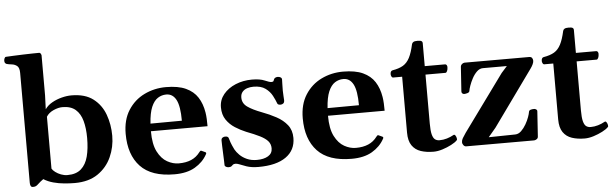

<svg xmlns="http://www.w3.org/2000/svg" viewBox="-62 -930 3571 1116"><g transform="rotate(-5 1724.0 -371.5)"><path d="M90.3 15.6Q80.1 15.6 76.7 8.1Q73.2 0.5 73.2 -10.3V-650.9Q73.2 -681.2 60.1 -691.9Q46.9 -702.6 29.3 -704.6Q11.7 -706.5 -1 -710Q-5.9 -712.4 -9.3 -716.3Q-12.7 -720.2 -12.7 -729.5Q-12.7 -735.4 -9.8 -743.2Q-6.8 -751 -1 -751.5Q16.6 -752.4 43.2 -753.7Q69.8 -754.9 99.1 -755.9Q128.4 -756.8 153.6 -757.3Q178.7 -757.8 193.4 -757.8Q199.7 -757.8 203.6 -750Q207.5 -742.2 206.1 -735.8V-508.8L203.1 -427.7Q218.8 -450.2 244.9 -464.8Q271 -479.5 301.3 -487.3Q331.5 -495.1 358.4 -495.1Q437.5 -495.1 484.9 -459Q532.2 -422.9 553.5 -364.7Q574.7 -306.6 574.7 -240.7Q574.7 -175.3 548.3 -116.9Q522 -58.6 468.8 -22.2Q415.5 14.2 334 14.2Q305.7 14.2 273.2 11.2Q240.7 8.3 209.5 -0.2Q178.2 -8.8 153.3 -24.4Q133.8 -10.3 124.5 -1.2Q115.2 7.8 108.6 11.7Q102.1 15.6 90.3 15.6ZM295.9 -35.6Q346.7 -35.6 375.5 -61.3Q404.3 -86.9 416.3 -132.8Q428.2 -178.7 428.2 -240.7Q428.2 -297.4 416.5 -340.3Q404.8 -383.3 377 -407.5Q349.1 -431.6 300.8 -431.6Q276.4 -431.6 248 -418.9Q219.7 -406.2 206.1 -383.8V-81.1Q211.9 -70.8 225.8 -60.3Q239.7 -49.8 258.3 -42.7Q276.9 -35.6 295.9 -35.6Z M916.5 14.2Q781.7 14.2 717.5 -54.2Q653.3 -122.6 653.3 -244.6Q653.3 -326.2 689 -382.1Q724.6 -438 783.2 -466.6Q841.8 -495.1 909.7 -495.1Q981 -495.1 1025.6 -474.6Q1070.3 -454.1 1094.2 -417Q1118.2 -379.9 1126.5 -328.1Q1129.4 -310.5 1130.4 -289.3Q1131.3 -268.1 1131.3 -247.6L800.8 -247.1Q800.8 -171.4 823.2 -127.7Q845.7 -84 879.2 -65.4Q912.6 -46.9 946.3 -46.9Q988.3 -46.9 1019 -60.1Q1049.8 -73.2 1070.8 -101.6Q1073.2 -104 1075.4 -106.9Q1077.6 -109.9 1082.5 -108.9L1105 -98.6Q1109.9 -96.7 1109.9 -92.8Q1109.9 -90.8 1109.1 -88.6Q1108.4 -86.4 1106.9 -84.5Q1083 -41 1036.1 -13.4Q989.3 14.2 916.5 14.2ZM802.2 -291.5 985.4 -292.5Q985.4 -377.4 965.6 -414.8Q945.8 -452.1 908.2 -452.1Q881.3 -452.1 858.6 -437.5Q835.9 -422.9 821 -387.9Q806.2 -353 802.2 -291.5Z M1405.8 14.2Q1365.2 14.2 1336.2 4.2Q1307.1 -5.9 1293.9 -11.7Q1282.2 -16.1 1274.4 -16.1Q1263.2 -16.1 1258.8 -12Q1254.4 -7.8 1249.8 -3.7Q1245.1 0.5 1233.4 0.5Q1224.1 0.5 1217 -3.7Q1210 -7.8 1210 -14.6Q1210 -23.4 1209.2 -42.7Q1208.5 -62 1207.5 -84.7Q1206.5 -107.4 1205.8 -127.4Q1205.1 -147.5 1205.1 -157.7Q1205.1 -168.9 1212.2 -173.8Q1219.2 -178.7 1227.5 -178.7Q1245.1 -178.7 1248 -168Q1251 -157.2 1256.1 -142.3Q1261.2 -127.4 1274.9 -99.6Q1283.7 -83.5 1300.5 -66.7Q1317.4 -49.8 1342.5 -38.6Q1367.7 -27.3 1399.9 -27.3Q1440.9 -27.3 1466.1 -42.5Q1491.2 -57.6 1491.2 -87.4Q1491.2 -111.8 1476.3 -129.2Q1461.4 -146.5 1430.4 -162.1Q1399.4 -177.7 1351.6 -195.8Q1319.8 -209 1289.3 -228.3Q1258.8 -247.6 1238.5 -277.3Q1218.3 -307.1 1218.3 -350.1Q1218.3 -393.1 1245.1 -425.8Q1272 -458.5 1315.9 -476.8Q1359.9 -495.1 1411.6 -495.1Q1458 -495.1 1485.4 -483.2Q1512.7 -471.2 1523.9 -471.2Q1534.7 -471.2 1536.4 -476.6Q1538.1 -481.9 1541 -487.3Q1543.9 -492.7 1550 -495.1Q1556.2 -497.6 1562.5 -497.6Q1571.8 -497.6 1579.1 -493.2Q1586.4 -488.8 1586.4 -480.5Q1586.4 -476.1 1585.7 -456.8Q1585 -437.5 1585 -415Q1585 -397.9 1586.4 -383.5Q1587.9 -369.1 1587.9 -359.4Q1587.9 -346.2 1581.1 -340.8Q1574.2 -335.4 1565.4 -335.4Q1549.3 -335.4 1546.4 -344.2Q1539.1 -364.7 1525.6 -390.1Q1512.2 -415.5 1486.6 -434.3Q1460.9 -453.1 1416.5 -453.1Q1397.5 -453.1 1380.1 -447.5Q1362.8 -441.9 1352.1 -429.2Q1341.3 -416.5 1341.3 -396Q1341.3 -362.3 1370.6 -341.6Q1399.9 -320.8 1453.1 -300.8Q1496.6 -284.7 1535.4 -263.7Q1574.2 -242.7 1598.4 -212.2Q1622.6 -181.6 1622.6 -136.7Q1622.6 -64.9 1566.4 -25.4Q1510.3 14.2 1405.8 14.2Z M1949.7 14.2Q1814.9 14.2 1750.7 -54.2Q1686.5 -122.6 1686.5 -244.6Q1686.5 -326.2 1722.2 -382.1Q1757.8 -438 1816.4 -466.6Q1875 -495.1 1942.9 -495.1Q2014.2 -495.1 2058.8 -474.6Q2103.5 -454.1 2127.4 -417Q2151.4 -379.9 2159.7 -328.1Q2162.6 -310.5 2163.6 -289.3Q2164.6 -268.1 2164.6 -247.6L1834 -247.1Q1834 -171.4 1856.4 -127.7Q1878.9 -84 1912.4 -65.4Q1945.8 -46.9 1979.5 -46.9Q2021.5 -46.9 2052.2 -60.1Q2083 -73.2 2104 -101.6Q2106.4 -104 2108.6 -106.9Q2110.8 -109.9 2115.7 -108.9L2138.2 -98.6Q2143.1 -96.7 2143.1 -92.8Q2143.1 -90.8 2142.3 -88.6Q2141.6 -86.4 2140.1 -84.5Q2116.2 -41 2069.3 -13.4Q2022.5 14.2 1949.7 14.2ZM1835.4 -291.5 2018.6 -292.5Q2018.6 -377.4 1998.8 -414.8Q1979 -452.1 1941.4 -452.1Q1914.6 -452.1 1891.8 -437.5Q1869.1 -422.9 1854.2 -387.9Q1839.4 -353 1835.4 -291.5Z M2427.7 14.6Q2385.7 14.6 2353 3.7Q2320.3 -7.3 2301.8 -34.4Q2283.2 -61.5 2283.2 -108.9V-435.5H2229.5Q2224.1 -436 2220.9 -442.9Q2217.8 -449.7 2217.8 -455.6Q2217.8 -474.6 2230.5 -477.5Q2269 -483.9 2292.7 -498Q2316.4 -512.2 2331.3 -541Q2346.2 -569.8 2356.9 -619.1Q2358.9 -627 2366 -631.3Q2373 -635.7 2389.6 -635.7Q2407.2 -635.7 2413.3 -631.8Q2419.4 -627.9 2419.4 -620.6V-485.4H2538.6Q2544.4 -484.9 2547.4 -479.7Q2550.3 -474.6 2550.3 -468.8Q2550.3 -454.6 2545.9 -445.3Q2541.5 -436 2536.1 -436H2419.4V-149.9Q2419.4 -108.4 2425 -86.7Q2430.7 -64.9 2441.4 -56.9Q2452.1 -48.8 2467.8 -48.8Q2489.7 -48.8 2511 -55.2Q2532.2 -61.5 2550.3 -71.8Q2556.6 -75.7 2561.8 -68.4Q2566.9 -61 2568.6 -51.8Q2570.3 -42.5 2566.9 -40Q2555.7 -27.8 2531.5 -15.4Q2507.3 -2.9 2479.5 5.9Q2451.7 14.6 2427.7 14.6Z M2618.7 0Q2609.9 0 2603.3 -8.1Q2596.7 -16.1 2596.7 -26.4Q2596.7 -37.1 2603.5 -49.1Q2610.4 -61 2622.6 -78.6L2861.3 -406.7L2909.2 -460.4L2912.6 -444.3H2755.4Q2735.8 -444.3 2719.7 -428.7Q2703.6 -413.1 2691.9 -391.1Q2680.2 -369.1 2673.3 -349.1Q2666.5 -329.1 2665.5 -320.3Q2664.6 -311 2653.1 -307.6Q2641.6 -304.2 2633.8 -304.2Q2628.4 -304.2 2623.3 -308.3Q2618.2 -312.5 2618.7 -320.8L2628.4 -464.8Q2629.4 -473.6 2636.7 -479.2Q2644 -484.9 2651.4 -485.4H3027.8Q3040.5 -485.4 3045.4 -478Q3050.3 -470.7 3050.3 -461.4Q3050.3 -452.6 3044.7 -440.7Q3039.1 -428.7 3030.8 -417.5L2797.4 -92.8L2737.3 -21.5L2732.9 -41L2909.2 -43.9Q2928.2 -44.4 2944.1 -59.8Q2960 -75.2 2972.2 -96.4Q2984.4 -117.7 2991.5 -137.5Q2998.5 -157.2 2999.5 -166Q3000.5 -175.8 3009.3 -179Q3018.1 -182.1 3031.2 -182.1Q3036.6 -182.1 3043 -178Q3049.3 -173.8 3048.3 -165.5L3038.6 -20Q3038.1 -10.7 3030.5 -5.6Q3022.9 -0.5 3015.6 0Z M3309.6 14.6Q3267.6 14.6 3234.9 3.7Q3202.1 -7.3 3183.6 -34.4Q3165 -61.5 3165 -108.9V-435.5H3111.3Q3106 -436 3102.8 -442.9Q3099.6 -449.7 3099.6 -455.6Q3099.6 -474.6 3112.3 -477.5Q3150.9 -483.9 3174.6 -498Q3198.2 -512.2 3213.1 -541Q3228 -569.8 3238.8 -619.1Q3240.7 -627 3247.8 -631.3Q3254.9 -635.7 3271.5 -635.7Q3289.1 -635.7 3295.2 -631.8Q3301.3 -627.9 3301.3 -620.6V-485.4H3420.4Q3426.3 -484.9 3429.2 -479.7Q3432.1 -474.6 3432.1 -468.8Q3432.1 -454.6 3427.7 -445.3Q3423.3 -436 3418 -436H3301.3V-149.9Q3301.3 -108.4 3306.9 -86.7Q3312.5 -64.9 3323.2 -56.9Q3334 -48.8 3349.6 -48.8Q3371.6 -48.8 3392.8 -55.2Q3414.1 -61.5 3432.1 -71.8Q3438.5 -75.7 3443.6 -68.4Q3448.7 -61 3450.4 -51.8Q3452.1 -42.5 3448.7 -40Q3437.5 -27.8 3413.3 -15.4Q3389.2 -2.9 3361.3 5.9Q3333.5 14.6 3309.6 14.6Z"/></g></svg>

Font: Gelasio SemiBold
Style: Regular
Weight: 600
Designer: Eben Sorkin
Foundry: Eben Sorkin
Version: Version 1.008